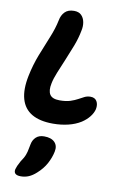

<svg xmlns="http://www.w3.org/2000/svg" viewBox="-113 -772 766 1203"><g transform="rotate(10 270.0 -170.5)"><path d="M249 9Q165 9 114 -21Q63 -51 46 -111Q29 -171 47 -259Q62 -332 87.5 -397.5Q113 -463 137.5 -522Q162 -581 173 -635Q179 -668 199.5 -689Q220 -710 258 -710Q288 -710 304.5 -693.5Q321 -677 326 -650.5Q331 -624 324 -594Q315 -546 296 -496.5Q277 -447 257 -399.5Q237 -352 220 -310.5Q203 -269 197 -238Q187 -191 202.5 -166.5Q218 -142 265 -142Q306 -142 333 -151Q360 -160 379 -170.5Q398 -181 415 -189.5Q432 -198 453 -198Q481 -198 493 -177.5Q505 -157 499 -127Q493 -102 474 -78Q455 -54 426 -35Q391 -13 345.5 -2Q300 9 249 9ZM108 369Q59 369 67 331Q70 320 75 308.5Q80 297 91 277Q110 250 117.5 229.5Q125 209 127.5 192Q130 175 134 160Q139 133 158 115Q177 97 210 97Q255 97 277 119.5Q299 142 291 180Q283 219 262.5 257Q242 295 206 327Q182 349 158.5 359Q135 369 108 369Z"/></g></svg>

Font: Shantell Sans
Style: Bold Italic
Weight: 700
Italic angle: -11°
Designer: Stephen Nixon, Anya Danilova, Shantell Martin
Foundry: Arrow Type
Version: Version 1.011;[c5ecc13dd]